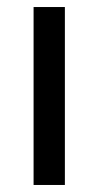

<svg xmlns="http://www.w3.org/2000/svg" viewBox="-20 -526 280 546"><path d="M164.5 0H75.5V-506H164.5Z"/></svg>

Font: Verano Sans
Style: Regular
Weight: 400
Designer: Lukasz Dziedzic with Adam Twardoch and Botio Nikoltchev
Foundry: tyPoland Lukasz Dziedzic
Version: Version 3.001;December 28, 2019;FontCreator 12.0.0.2547 64-b